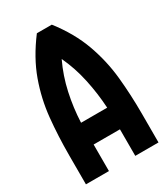

<svg xmlns="http://www.w3.org/2000/svg" viewBox="-165 -725 700 802"><g transform="rotate(-30 185.0 -324.5)"><path d="M8 0V-139Q8 -232 16.5 -317.5Q25 -403 54.5 -485Q84 -567 146 -649H218Q281 -568 311 -484.5Q341 -401 349.5 -315Q358 -229 358 -139V0H246V-128H119V0ZM119 -233H245Q241 -303 226 -373Q211 -443 182 -504Q152 -441 137 -372Q122 -303 119 -233Z"/></g></svg>

Font: New Amsterdam
Style: Regular
Weight: 400
Designer: Vladimir Nikolic
Foundry: Vladimir Nikolic
Version: Version 1.000; ttfautohint (v1.8.4.7-5d5b)